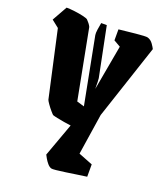

<svg xmlns="http://www.w3.org/2000/svg" viewBox="-182 -723 893 1067"><g transform="rotate(20 264.5 -190.0)"><path d="M159 -38Q156 -40 143 -55Q130 -70 118.5 -86.5Q107 -103 105 -109L18 -502L-25 -536L25 -625Q45 -625 73.5 -621.5Q102 -618 125.5 -612.5Q149 -607 154 -602Q161 -595 168.5 -585.5Q176 -576 180 -567L259 -155L303 -142L227 -536Q225 -547 228 -568.5Q231 -590 235 -610H268L327 -318Q328 -314 328.5 -296Q329 -278 329 -255L377 -522L337 -545V-610Q357 -612 383.5 -615Q410 -618 436 -620.5Q462 -623 481 -624Q500 -625 506 -623Q525 -617 537.5 -599Q550 -581 554 -572L407 -129L370 113L454 146V219Q430 222 398 227Q366 232 334 236.5Q302 241 279 243.5Q256 246 250 244Q238 240 227 227Q216 214 208.5 200.5Q201 187 198 181L270 -17Q252 -19 229 -23Q206 -27 186.5 -31Q167 -35 159 -38Z"/></g></svg>

Font: Grenze Gotisch Black
Style: Regular
Weight: 900
Designer: Renata Polastri
Foundry: Omnibus-Type
Version: Version 1.001